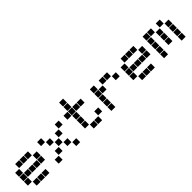

<svg xmlns="http://www.w3.org/2000/svg" viewBox="255 -1895 3090 3090"><g transform="rotate(-45 1800.0 -350.0)"><path d="M106 -495Q105 -495 105 -495Q105 -495 105 -494V-406Q105 -405 105 -405Q105 -405 106 -405H194Q195 -405 195 -405Q195 -405 195 -406V-494Q195 -495 195 -495Q195 -495 194 -495ZM206 -495Q205 -495 205 -495Q205 -495 205 -494V-406Q205 -405 205 -405Q205 -405 206 -405H294Q295 -405 295 -405Q295 -405 295 -406V-494Q295 -495 295 -495Q295 -495 294 -495ZM306 -495Q305 -495 305 -495Q305 -495 305 -494V-406Q305 -405 305 -405Q305 -405 306 -405H394Q395 -405 395 -405Q395 -405 395 -406V-494Q395 -495 395 -495Q395 -495 394 -495ZM6 -395Q5 -395 5 -395Q5 -395 5 -394V-306Q5 -305 5 -305Q5 -305 6 -305H94Q95 -305 95 -305Q95 -305 95 -306V-394Q95 -395 95 -395Q95 -395 94 -395ZM406 -395Q405 -395 405 -395Q405 -395 405 -394V-306Q405 -305 405 -305Q405 -305 406 -305H494Q495 -305 495 -305Q495 -305 495 -306V-394Q495 -395 495 -395Q495 -395 494 -395ZM6 -295Q5 -295 5 -295Q5 -295 5 -294V-206Q5 -205 5 -205Q5 -205 6 -205H94Q95 -205 95 -205Q95 -205 95 -206V-294Q95 -295 95 -295Q95 -295 94 -295ZM106 -295Q105 -295 105 -295Q105 -295 105 -294V-206Q105 -205 105 -205Q105 -205 106 -205H194Q195 -205 195 -205Q195 -205 195 -206V-294Q195 -295 195 -295Q195 -295 194 -295ZM206 -295Q205 -295 205 -295Q205 -295 205 -294V-206Q205 -205 205 -205Q205 -205 206 -205H294Q295 -205 295 -205Q295 -205 295 -206V-294Q295 -295 295 -295Q295 -295 294 -295ZM306 -295Q305 -295 305 -295Q305 -295 305 -294V-206Q305 -205 305 -205Q305 -205 306 -205H394Q395 -205 395 -205Q395 -205 395 -206V-294Q395 -295 395 -295Q395 -295 394 -295ZM406 -295Q405 -295 405 -295Q405 -295 405 -294V-206Q405 -205 405 -205Q405 -205 406 -205H494Q495 -205 495 -205Q495 -205 495 -206V-294Q495 -295 495 -295Q495 -295 494 -295ZM6 -195Q5 -195 5 -195Q5 -195 5 -194V-106Q5 -105 5 -105Q5 -105 6 -105H94Q95 -105 95 -105Q95 -105 95 -106V-194Q95 -195 95 -195Q95 -195 94 -195ZM106 -95Q105 -95 105 -95Q105 -95 105 -94V-6Q105 -5 105 -5Q105 -5 106 -5H194Q195 -5 195 -5Q195 -5 195 -6V-94Q195 -95 195 -95Q195 -95 194 -95ZM206 -95Q205 -95 205 -95Q205 -95 205 -94V-6Q205 -5 205 -5Q205 -5 206 -5H294Q295 -5 295 -5Q295 -5 295 -6V-94Q295 -95 295 -95Q295 -95 294 -95ZM306 -95Q305 -95 305 -95Q305 -95 305 -94V-6Q305 -5 305 -5Q305 -5 306 -5H394Q395 -5 395 -5Q395 -5 395 -6V-94Q395 -95 395 -95Q395 -95 394 -95Z M606 -495Q605 -495 605 -495Q605 -495 605 -494V-406Q605 -405 605 -405Q605 -405 606 -405H694Q695 -405 695 -405Q695 -405 695 -406V-494Q695 -495 695 -495Q695 -495 694 -495ZM1006 -495Q1005 -495 1005 -495Q1005 -495 1005 -494V-406Q1005 -405 1005 -405Q1005 -405 1006 -405H1094Q1095 -405 1095 -405Q1095 -405 1095 -406V-494Q1095 -495 1095 -495Q1095 -495 1094 -495ZM706 -395Q705 -395 705 -395Q705 -395 705 -394V-306Q705 -305 705 -305Q705 -305 706 -305H794Q795 -305 795 -305Q795 -305 795 -306V-394Q795 -395 795 -395Q795 -395 794 -395ZM906 -395Q905 -395 905 -395Q905 -395 905 -394V-306Q905 -305 905 -305Q905 -305 906 -305H994Q995 -305 995 -305Q995 -305 995 -306V-394Q995 -395 995 -395Q995 -395 994 -395ZM806 -295Q805 -295 805 -295Q805 -295 805 -294V-206Q805 -205 805 -205Q805 -205 806 -205H894Q895 -205 895 -205Q895 -205 895 -206V-294Q895 -295 895 -295Q895 -295 894 -295ZM706 -195Q705 -195 705 -195Q705 -195 705 -194V-106Q705 -105 705 -105Q705 -105 706 -105H794Q795 -105 795 -105Q795 -105 795 -106V-194Q795 -195 795 -195Q795 -195 794 -195ZM906 -195Q905 -195 905 -195Q905 -195 905 -194V-106Q905 -105 905 -105Q905 -105 906 -105H994Q995 -105 995 -105Q995 -105 995 -106V-194Q995 -195 995 -195Q995 -195 994 -195ZM606 -95Q605 -95 605 -95Q605 -95 605 -94V-6Q605 -5 605 -5Q605 -5 606 -5H694Q695 -5 695 -5Q695 -5 695 -6V-94Q695 -95 695 -95Q695 -95 694 -95ZM1006 -95Q1005 -95 1005 -95Q1005 -95 1005 -94V-6Q1005 -5 1005 -5Q1005 -5 1006 -5H1094Q1095 -5 1095 -5Q1095 -5 1095 -6V-94Q1095 -95 1095 -95Q1095 -95 1094 -95Z M1306 -695Q1305 -695 1305 -695Q1305 -695 1305 -694V-606Q1305 -605 1305 -605Q1305 -605 1306 -605H1394Q1395 -605 1395 -605Q1395 -605 1395 -606V-694Q1395 -695 1395 -695Q1395 -695 1394 -695ZM1306 -595Q1305 -595 1305 -595Q1305 -595 1305 -594V-506Q1305 -505 1305 -505Q1305 -505 1306 -505H1394Q1395 -505 1395 -505Q1395 -505 1395 -506V-594Q1395 -595 1395 -595Q1395 -595 1394 -595ZM1206 -495Q1205 -495 1205 -495Q1205 -495 1205 -494V-406Q1205 -405 1205 -405Q1205 -405 1206 -405H1294Q1295 -405 1295 -405Q1295 -405 1295 -406V-494Q1295 -495 1295 -495Q1295 -495 1294 -495ZM1306 -495Q1305 -495 1305 -495Q1305 -495 1305 -494V-406Q1305 -405 1305 -405Q1305 -405 1306 -405H1394Q1395 -405 1395 -405Q1395 -405 1395 -406V-494Q1395 -495 1395 -495Q1395 -495 1394 -495ZM1406 -495Q1405 -495 1405 -495Q1405 -495 1405 -494V-406Q1405 -405 1405 -405Q1405 -405 1406 -405H1494Q1495 -405 1495 -405Q1495 -405 1495 -406V-494Q1495 -495 1495 -495Q1495 -495 1494 -495ZM1506 -495Q1505 -495 1505 -495Q1505 -495 1505 -494V-406Q1505 -405 1505 -405Q1505 -405 1506 -405H1594Q1595 -405 1595 -405Q1595 -405 1595 -406V-494Q1595 -495 1595 -495Q1595 -495 1594 -495ZM1306 -395Q1305 -395 1305 -395Q1305 -395 1305 -394V-306Q1305 -305 1305 -305Q1305 -305 1306 -305H1394Q1395 -305 1395 -305Q1395 -305 1395 -306V-394Q1395 -395 1395 -395Q1395 -395 1394 -395ZM1306 -295Q1305 -295 1305 -295Q1305 -295 1305 -294V-206Q1305 -205 1305 -205Q1305 -205 1306 -205H1394Q1395 -205 1395 -205Q1395 -205 1395 -206V-294Q1395 -295 1395 -295Q1395 -295 1394 -295ZM1306 -195Q1305 -195 1305 -195Q1305 -195 1305 -194V-106Q1305 -105 1305 -105Q1305 -105 1306 -105H1394Q1395 -105 1395 -105Q1395 -105 1395 -106V-194Q1395 -195 1395 -195Q1395 -195 1394 -195ZM1606 -195Q1605 -195 1605 -195Q1605 -195 1605 -194V-106Q1605 -105 1605 -105Q1605 -105 1606 -105H1694Q1695 -105 1695 -105Q1695 -105 1695 -106V-194Q1695 -195 1695 -195Q1695 -195 1694 -195ZM1406 -95Q1405 -95 1405 -95Q1405 -95 1405 -94V-6Q1405 -5 1405 -5Q1405 -5 1406 -5H1494Q1495 -5 1495 -5Q1495 -5 1495 -6V-94Q1495 -95 1495 -95Q1495 -95 1494 -95ZM1506 -95Q1505 -95 1505 -95Q1505 -95 1505 -94V-6Q1505 -5 1505 -5Q1505 -5 1506 -5H1594Q1595 -5 1595 -5Q1595 -5 1595 -6V-94Q1595 -95 1595 -95Q1595 -95 1594 -95Z M1806 -495Q1805 -495 1805 -495Q1805 -495 1805 -494V-406Q1805 -405 1805 -405Q1805 -405 1806 -405H1894Q1895 -405 1895 -405Q1895 -405 1895 -406V-494Q1895 -495 1895 -495Q1895 -495 1894 -495ZM2006 -495Q2005 -495 2005 -495Q2005 -495 2005 -494V-406Q2005 -405 2005 -405Q2005 -405 2006 -405H2094Q2095 -405 2095 -405Q2095 -405 2095 -406V-494Q2095 -495 2095 -495Q2095 -495 2094 -495ZM2106 -495Q2105 -495 2105 -495Q2105 -495 2105 -494V-406Q2105 -405 2105 -405Q2105 -405 2106 -405H2194Q2195 -405 2195 -405Q2195 -405 2195 -406V-494Q2195 -495 2195 -495Q2195 -495 2194 -495ZM1806 -395Q1805 -395 1805 -395Q1805 -395 1805 -394V-306Q1805 -305 1805 -305Q1805 -305 1806 -305H1894Q1895 -305 1895 -305Q1895 -305 1895 -306V-394Q1895 -395 1895 -395Q1895 -395 1894 -395ZM1906 -395Q1905 -395 1905 -395Q1905 -395 1905 -394V-306Q1905 -305 1905 -305Q1905 -305 1906 -305H1994Q1995 -305 1995 -305Q1995 -305 1995 -306V-394Q1995 -395 1995 -395Q1995 -395 1994 -395ZM2206 -395Q2205 -395 2205 -395Q2205 -395 2205 -394V-306Q2205 -305 2205 -305Q2205 -305 2206 -305H2294Q2295 -305 2295 -305Q2295 -305 2295 -306V-394Q2295 -395 2295 -395Q2295 -395 2294 -395ZM1806 -295Q1805 -295 1805 -295Q1805 -295 1805 -294V-206Q1805 -205 1805 -205Q1805 -205 1806 -205H1894Q1895 -205 1895 -205Q1895 -205 1895 -206V-294Q1895 -295 1895 -295Q1895 -295 1894 -295ZM1806 -195Q1805 -195 1805 -195Q1805 -195 1805 -194V-106Q1805 -105 1805 -105Q1805 -105 1806 -105H1894Q1895 -105 1895 -105Q1895 -105 1895 -106V-194Q1895 -195 1895 -195Q1895 -195 1894 -195ZM1806 -95Q1805 -95 1805 -95Q1805 -95 1805 -94V-6Q1805 -5 1805 -5Q1805 -5 1806 -5H1894Q1895 -5 1895 -5Q1895 -5 1895 -6V-94Q1895 -95 1895 -95Q1895 -95 1894 -95Z M2506 -495Q2505 -495 2505 -495Q2505 -495 2505 -494V-406Q2505 -405 2505 -405Q2505 -405 2506 -405H2594Q2595 -405 2595 -405Q2595 -405 2595 -406V-494Q2595 -495 2595 -495Q2595 -495 2594 -495ZM2606 -495Q2605 -495 2605 -495Q2605 -495 2605 -494V-406Q2605 -405 2605 -405Q2605 -405 2606 -405H2694Q2695 -405 2695 -405Q2695 -405 2695 -406V-494Q2695 -495 2695 -495Q2695 -495 2694 -495ZM2706 -495Q2705 -495 2705 -495Q2705 -495 2705 -494V-406Q2705 -405 2705 -405Q2705 -405 2706 -405H2794Q2795 -405 2795 -405Q2795 -405 2795 -406V-494Q2795 -495 2795 -495Q2795 -495 2794 -495ZM2406 -395Q2405 -395 2405 -395Q2405 -395 2405 -394V-306Q2405 -305 2405 -305Q2405 -305 2406 -305H2494Q2495 -305 2495 -305Q2495 -305 2495 -306V-394Q2495 -395 2495 -395Q2495 -395 2494 -395ZM2806 -395Q2805 -395 2805 -395Q2805 -395 2805 -394V-306Q2805 -305 2805 -305Q2805 -305 2806 -305H2894Q2895 -305 2895 -305Q2895 -305 2895 -306V-394Q2895 -395 2895 -395Q2895 -395 2894 -395ZM2406 -295Q2405 -295 2405 -295Q2405 -295 2405 -294V-206Q2405 -205 2405 -205Q2405 -205 2406 -205H2494Q2495 -205 2495 -205Q2495 -205 2495 -206V-294Q2495 -295 2495 -295Q2495 -295 2494 -295ZM2506 -295Q2505 -295 2505 -295Q2505 -295 2505 -294V-206Q2505 -205 2505 -205Q2505 -205 2506 -205H2594Q2595 -205 2595 -205Q2595 -205 2595 -206V-294Q2595 -295 2595 -295Q2595 -295 2594 -295ZM2606 -295Q2605 -295 2605 -295Q2605 -295 2605 -294V-206Q2605 -205 2605 -205Q2605 -205 2606 -205H2694Q2695 -205 2695 -205Q2695 -205 2695 -206V-294Q2695 -295 2695 -295Q2695 -295 2694 -295ZM2706 -295Q2705 -295 2705 -295Q2705 -295 2705 -294V-206Q2705 -205 2705 -205Q2705 -205 2706 -205H2794Q2795 -205 2795 -205Q2795 -205 2795 -206V-294Q2795 -295 2795 -295Q2795 -295 2794 -295ZM2806 -295Q2805 -295 2805 -295Q2805 -295 2805 -294V-206Q2805 -205 2805 -205Q2805 -205 2806 -205H2894Q2895 -205 2895 -205Q2895 -205 2895 -206V-294Q2895 -295 2895 -295Q2895 -295 2894 -295ZM2406 -195Q2405 -195 2405 -195Q2405 -195 2405 -194V-106Q2405 -105 2405 -105Q2405 -105 2406 -105H2494Q2495 -105 2495 -105Q2495 -105 2495 -106V-194Q2495 -195 2495 -195Q2495 -195 2494 -195ZM2506 -95Q2505 -95 2505 -95Q2505 -95 2505 -94V-6Q2505 -5 2505 -5Q2505 -5 2506 -5H2594Q2595 -5 2595 -5Q2595 -5 2595 -6V-94Q2595 -95 2595 -95Q2595 -95 2594 -95ZM2606 -95Q2605 -95 2605 -95Q2605 -95 2605 -94V-6Q2605 -5 2605 -5Q2605 -5 2606 -5H2694Q2695 -5 2695 -5Q2695 -5 2695 -6V-94Q2695 -95 2695 -95Q2695 -95 2694 -95ZM2706 -95Q2705 -95 2705 -95Q2705 -95 2705 -94V-6Q2705 -5 2705 -5Q2705 -5 2706 -5H2794Q2795 -5 2795 -5Q2795 -5 2795 -6V-94Q2795 -95 2795 -95Q2795 -95 2794 -95Z M3006 -495Q3005 -495 3005 -495Q3005 -495 3005 -494V-406Q3005 -405 3005 -405Q3005 -405 3006 -405H3094Q3095 -405 3095 -405Q3095 -405 3095 -406V-494Q3095 -495 3095 -495Q3095 -495 3094 -495ZM3106 -495Q3105 -495 3105 -495Q3105 -495 3105 -494V-406Q3105 -405 3105 -405Q3105 -405 3106 -405H3194Q3195 -405 3195 -405Q3195 -405 3195 -406V-494Q3195 -495 3195 -495Q3195 -495 3194 -495ZM3306 -495Q3305 -495 3305 -495Q3305 -495 3305 -494V-406Q3305 -405 3305 -405Q3305 -405 3306 -405H3394Q3395 -405 3395 -405Q3395 -405 3395 -406V-494Q3395 -495 3395 -495Q3395 -495 3394 -495ZM3006 -395Q3005 -395 3005 -395Q3005 -395 3005 -394V-306Q3005 -305 3005 -305Q3005 -305 3006 -305H3094Q3095 -305 3095 -305Q3095 -305 3095 -306V-394Q3095 -395 3095 -395Q3095 -395 3094 -395ZM3206 -395Q3205 -395 3205 -395Q3205 -395 3205 -394V-306Q3205 -305 3205 -305Q3205 -305 3206 -305H3294Q3295 -305 3295 -305Q3295 -305 3295 -306V-394Q3295 -395 3295 -395Q3295 -395 3294 -395ZM3406 -395Q3405 -395 3405 -395Q3405 -395 3405 -394V-306Q3405 -305 3405 -305Q3405 -305 3406 -305H3494Q3495 -305 3495 -305Q3495 -305 3495 -306V-394Q3495 -395 3495 -395Q3495 -395 3494 -395ZM3006 -295Q3005 -295 3005 -295Q3005 -295 3005 -294V-206Q3005 -205 3005 -205Q3005 -205 3006 -205H3094Q3095 -205 3095 -205Q3095 -205 3095 -206V-294Q3095 -295 3095 -295Q3095 -295 3094 -295ZM3206 -295Q3205 -295 3205 -295Q3205 -295 3205 -294V-206Q3205 -205 3205 -205Q3205 -205 3206 -205H3294Q3295 -205 3295 -205Q3295 -205 3295 -206V-294Q3295 -295 3295 -295Q3295 -295 3294 -295ZM3406 -295Q3405 -295 3405 -295Q3405 -295 3405 -294V-206Q3405 -205 3405 -205Q3405 -205 3406 -205H3494Q3495 -205 3495 -205Q3495 -205 3495 -206V-294Q3495 -295 3495 -295Q3495 -295 3494 -295ZM3006 -195Q3005 -195 3005 -195Q3005 -195 3005 -194V-106Q3005 -105 3005 -105Q3005 -105 3006 -105H3094Q3095 -105 3095 -105Q3095 -105 3095 -106V-194Q3095 -195 3095 -195Q3095 -195 3094 -195ZM3206 -195Q3205 -195 3205 -195Q3205 -195 3205 -194V-106Q3205 -105 3205 -105Q3205 -105 3206 -105H3294Q3295 -105 3295 -105Q3295 -105 3295 -106V-194Q3295 -195 3295 -195Q3295 -195 3294 -195ZM3406 -195Q3405 -195 3405 -195Q3405 -195 3405 -194V-106Q3405 -105 3405 -105Q3405 -105 3406 -105H3494Q3495 -105 3495 -105Q3495 -105 3495 -106V-194Q3495 -195 3495 -195Q3495 -195 3494 -195ZM3006 -95Q3005 -95 3005 -95Q3005 -95 3005 -94V-6Q3005 -5 3005 -5Q3005 -5 3006 -5H3094Q3095 -5 3095 -5Q3095 -5 3095 -6V-94Q3095 -95 3095 -95Q3095 -95 3094 -95ZM3406 -95Q3405 -95 3405 -95Q3405 -95 3405 -94V-6Q3405 -5 3405 -5Q3405 -5 3406 -5H3494Q3495 -5 3495 -5Q3495 -5 3495 -6V-94Q3495 -95 3495 -95Q3495 -95 3494 -95Z"/></g></svg>

Font: Doto Black
Style: Regular
Weight: 900
Monospace: yes
Version: Version 1.000